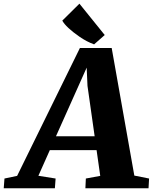

<svg xmlns="http://www.w3.org/2000/svg" viewBox="-100 -1003 814 1023"><path d="M325.7 -747.1H495.1L615.7 -67.4L694.3 -51.8L691.4 0H355L357.4 -51.8L434.1 -65.9L414.6 -203.1H165.5L104.5 -66.4L196.3 -51.8L192.4 0H-80.1L-76.2 -51.8L-8.8 -65.9ZM404.3 -276.9 366.2 -545.4 361.8 -642.6 198.2 -276.9ZM401.4 -766.6Q361.8 -780.8 323.2 -807.6Q251.5 -857.4 231.9 -893.1L323.2 -983.4L458 -816.4Z"/></svg>

Font: Merriweather
Style: Heavy Italic
Weight: 900
Italic angle: -7°
Designer: Eben Sorkin
Foundry: Eben Sorkin
Version: Version 1.001